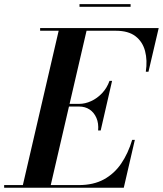

<svg xmlns="http://www.w3.org/2000/svg" viewBox="-66 -882 766 902"><path d="M38.5 0 212.5 -750H343.5L169.5 0ZM-46.5 0V-12.5H304.5Q373 -12.5 422 -39.2Q471 -66 503.5 -113.8Q536 -161.5 555 -225H567.5L515.5 0ZM395 -269Q398 -302.5 387 -328Q376 -353.5 355 -367.5Q334 -381.5 305.5 -381.5H237.5V-394H305.5Q334 -394 362.2 -407Q390.5 -420 413.5 -444.2Q436.5 -468.5 448.5 -502H460.5L407 -269ZM619 -545Q627 -598.5 615.5 -642.2Q604 -686 570.5 -711.8Q537 -737.5 478.5 -737.5H122.5V-750H679.5L631.5 -545ZM307.5 -850V-862.5H547.5V-850Z"/></svg>

Font: Bodoni Moda 18pt SemiBold
Style: Italic
Weight: 600
Italic angle: -13°
Designer: Owen Earl
Foundry: indestructible type
Version: Version 2.005